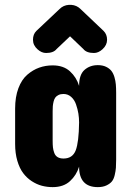

<svg xmlns="http://www.w3.org/2000/svg" viewBox="-20 -767 550 787"><path d="M456.1 -112.8Q456.1 -92.3 455.1 -79.1Q454.1 -65.9 450.2 -49.3Q446.3 -32.7 438.5 -23.2Q430.7 -13.7 416 -6.8Q401.4 0 380.9 0Q304.2 0 304.2 -84Q293.5 -48.8 266.8 -24.4Q240.2 0 195.8 0Q172.9 0 151.6 -5.6Q130.4 -11.2 110.1 -24.4Q89.8 -37.6 75 -57.4Q60.1 -77.1 51 -107.9Q42 -138.7 42 -176.8V-321.8Q42 -369.6 55.4 -405.3Q68.8 -440.9 91.8 -460.7Q114.7 -480.5 140.6 -489.7Q166.5 -499 195.8 -499Q240.2 -499 266.8 -474.6Q293.5 -450.2 304.2 -415Q304.2 -460.9 326.4 -480.5Q348.6 -500 380.9 -500Q400.4 -500 414.3 -493.4Q428.2 -486.8 436.3 -476.8Q444.3 -466.8 449 -451.2Q453.6 -435.5 454.8 -420.7Q456.1 -405.8 456.1 -386.2ZM195.8 -311V-189.9Q195.8 -173.8 197 -162.8Q198.2 -151.9 202.4 -140.4Q206.5 -128.9 216.1 -123Q225.6 -117.2 240.2 -117.2Q277.3 -117.2 290.3 -150.6Q303.2 -184.1 304.2 -265.1Q304.2 -283.2 301.3 -301.5Q298.3 -319.8 291.7 -338.9Q285.2 -357.9 271.7 -369.9Q258.3 -381.8 240.2 -381.8Q228.5 -381.8 220 -377.7Q211.4 -373.5 206.8 -367.2Q202.1 -360.8 199.7 -350.8Q197.3 -340.8 196.5 -332Q195.8 -323.2 195.8 -311ZM310.1 -730 404.8 -640.1Q418.9 -626 418.9 -604Q418.9 -582 399.9 -564.9Q383.3 -549.8 365.2 -549.8Q334.5 -549.8 321.8 -565.9L267.1 -618.2L211.9 -565.9Q199.2 -549.8 168.9 -549.8Q150.4 -549.8 133.8 -564.9Q115.2 -581.5 115.2 -604Q115.2 -626.5 128.9 -640.1L224.1 -730Q239.7 -745.6 262.2 -747.1H272Q294.4 -745.6 310.1 -730Z"/></svg>

Font: Concert One
Style: Regular
Weight: 400
Designer: Johan Kallas, Mihkel Virkus
Foundry: Johan Kallas, Mihkel Virkus
Version: Version 1.003